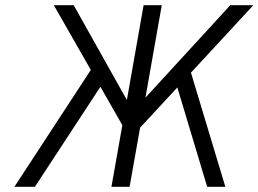

<svg xmlns="http://www.w3.org/2000/svg" viewBox="-20 -720 996 740"><path d="M35.5 0 330 -450.5 187.5 -700H264L469 -334.5L533.5 -700H603.5L540.5 -343.5L867.5 -700H956.5L716 -440L848.5 0H778.5L663.5 -383L520 -228L479.5 0H409.5L451.5 -237.5L367 -385.5L114.5 0Z"/></svg>

Font: Overpass Light
Style: Italic
Weight: 300
Italic angle: -10°
Designer: Delve Withrington, Dave Bailey, Thomas Jockin
Foundry: Delve Fonts LLC
Version: Version 4.000; ttfautohint (v1.8.3)